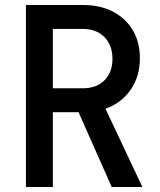

<svg xmlns="http://www.w3.org/2000/svg" viewBox="-20 -750 640 770"><path d="M84 0V-730H313Q381 -730 432.5 -703.5Q484 -677 512.5 -629Q541 -581 541 -516Q541 -443 503.5 -389.5Q466 -336 403 -314L551 0H428L295 -300H192V0ZM192 -396H313Q367 -396 399 -428Q431 -460 431 -514Q431 -569 398.5 -601.5Q366 -634 313 -634H192Z"/></svg>

Font: Tiny SemiBold
Style: Regular
Weight: 600
Designer: Philipp Nurullin, Konstantin Bulenkov
Foundry: JetBrains
Version: Version 2.251; ttfautohint (v1.8.4.7-5d5b)